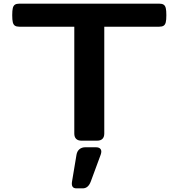

<svg xmlns="http://www.w3.org/2000/svg" viewBox="-20 -770 978 1051"><path d="M46.9 -686.9Q46.9 -712.8 50.1 -725.8Q53.3 -738.9 61.7 -744.4Q70 -750 85.9 -750H851.6Q867.5 -750 875.8 -744.4Q884.2 -738.9 887.4 -725.8Q890.6 -712.8 890.6 -686.9Q890.6 -661 887.4 -648Q884.2 -635 875.8 -629.4Q867.5 -623.8 851.6 -623.8H550.8V-39.1Q550.8 -20 540.8 -10Q530.8 0 511.7 0H425.8Q406.7 0 396.7 -10Q386.7 -20 386.7 -39.1V-623.8H85.9Q70 -623.8 61.7 -629.4Q53.3 -635 50.1 -648Q46.9 -661 46.9 -686.9ZM447.2 36.1H504.5Q524 36.1 531.1 46.8Q538.1 57.4 531.2 76.7L477 223.5Q463.1 261.1 432.7 261.1H398.4Q368 261.1 374.3 223.5L398.8 76.7Q402.2 57.4 414.9 46.8Q427.7 36.1 447.2 36.1Z"/></svg>

Font: Gyrochrome
Style: Regular
Weight: 400
Designer: David Moles
Foundry: David Moles
Version: Version 1.005;Glyphs 3.2.3 (3260)